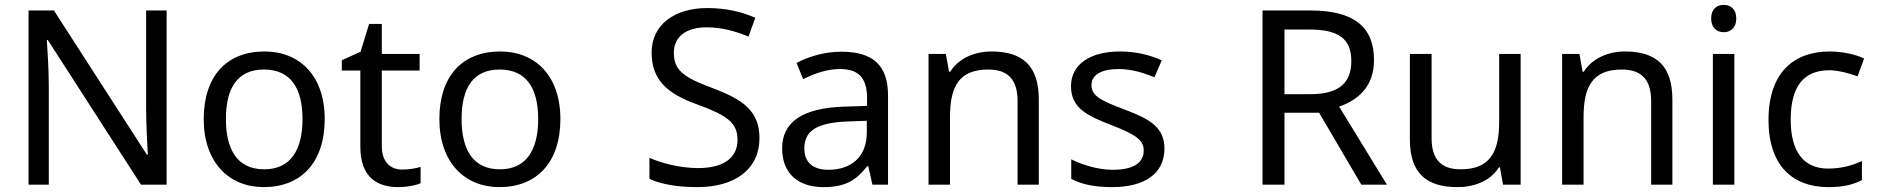

<svg xmlns="http://www.w3.org/2000/svg" viewBox="-20 -757 7694 787"><path d="M663 0V-714H579V-311C579 -246 584 -155 586 -123H582L201 -714H97V0H180V-399C180 -472 175 -546 172 -593H176L558 0Z M1311 -269C1311 -446 1209 -546 1064 -546C910 -546 815 -446 815 -269C815 -91 919 10 1061 10C1214 10 1311 -91 1311 -269ZM906 -269C906 -396 953 -472 1062 -472C1171 -472 1220 -396 1220 -269C1220 -142 1171 -63 1063 -63C954 -63 906 -142 906 -269Z M1629 -62C1580 -62 1545 -93 1545 -158V-468H1700V-536H1545V-659H1493L1458 -545L1381 -510V-468H1457V-156C1457 -26 1530 10 1614 10C1646 10 1685 3 1704 -6V-73C1687 -67 1655 -62 1629 -62Z M2277 -269C2277 -446 2175 -546 2030 -546C1876 -546 1781 -446 1781 -269C1781 -91 1885 10 2027 10C2180 10 2277 -91 2277 -269ZM1872 -269C1872 -396 1919 -472 2028 -472C2137 -472 2186 -396 2186 -269C2186 -142 2137 -63 2029 -63C1920 -63 1872 -142 1872 -269Z M3093 -191C3093 -303 3024 -350 2898 -397C2782 -440 2742 -469 2742 -541C2742 -603 2788 -645 2877 -645C2939 -645 2998 -628 3048 -607L3076 -684C3022 -708 2957 -724 2879 -724C2744 -724 2651 -655 2651 -542C2651 -431 2713 -374 2835 -330C2964 -283 3003 -253 3003 -183C3003 -112 2948 -68 2842 -68C2766 -68 2690 -89 2642 -110V-24C2687 -2 2758 10 2838 10C2994 10 3093 -64 3093 -191Z M3428 -545C3358 -545 3292 -524 3245 -499L3272 -433C3316 -454 3367 -474 3423 -474C3493 -474 3534 -444 3534 -355V-323L3443 -320C3268 -315 3186 -256 3186 -149C3186 -40 3258 10 3355 10C3445 10 3488 -17 3535 -76H3539L3556 0H3620V-365C3620 -490 3558 -545 3428 -545ZM3454 -259 3533 -262V-214C3533 -110 3465 -61 3375 -61C3317 -61 3277 -88 3277 -148C3277 -216 3320 -254 3454 -259Z M4044 -546C3976 -546 3910 -519 3875 -463H3870L3857 -536H3786V0H3874V-278C3874 -403 3912 -472 4031 -472C4113 -472 4151 -429 4151 -343V0H4238V-349C4238 -487 4172 -546 4044 -546Z M4753 -148C4753 -234 4694 -269 4592 -307C4489 -346 4454 -364 4454 -409C4454 -449 4493 -474 4565 -474C4617 -474 4667 -459 4712 -440L4742 -510C4692 -532 4636 -546 4571 -546C4451 -546 4370 -495 4370 -404C4370 -316 4432 -284 4536 -244C4641 -204 4668 -180 4668 -140C4668 -92 4630 -61 4541 -61C4478 -61 4413 -83 4371 -104V-24C4412 -2 4464 10 4539 10C4670 10 4753 -44 4753 -148Z M5352 -714H5155V0H5245V-295H5387L5560 0H5665L5469 -320C5541 -345 5612 -397 5612 -511C5612 -647 5529 -714 5352 -714ZM5347 -636C5464 -636 5519 -600 5519 -507C5519 -417 5468 -371 5352 -371H5245V-636Z M6213 -536H6125V-257C6125 -132 6086 -63 5967 -63C5886 -63 5848 -105 5848 -191V-536H5759V-185C5759 -49 5825 10 5954 10C6023 10 6089 -15 6124 -71H6128L6141 0H6213Z M6641 -546C6573 -546 6507 -519 6472 -463H6467L6454 -536H6383V0H6471V-278C6471 -403 6509 -472 6628 -472C6710 -472 6748 -429 6748 -343V0H6835V-349C6835 -487 6769 -546 6641 -546Z M7046 -737C7017 -737 6994 -720 6994 -681C6994 -643 7017 -625 7046 -625C7073 -625 7097 -643 7097 -681C7097 -720 7073 -737 7046 -737ZM7089 -536H7001V0H7089Z M7474 10C7535 10 7576 0 7612 -19V-97C7575 -80 7531 -66 7473 -66C7372 -66 7320 -137 7320 -266C7320 -400 7371 -469 7478 -469C7515 -469 7562 -456 7594 -444L7621 -517C7589 -533 7534 -546 7480 -546C7336 -546 7229 -463 7229 -265C7229 -75 7331 10 7474 10Z"/></svg>

Font: Noto Sans Runic
Style: Regular
Weight: 400
Designer: Monotype Design Team
Foundry: Monotype Imaging Inc.
Version: Version 2.002